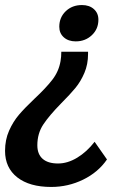

<svg xmlns="http://www.w3.org/2000/svg" viewBox="-47 -530 533 761"><path d="M188 -424Q188 -461 213.5 -485.5Q239 -510 278 -510Q307 -510 325 -494Q343 -478 343 -452Q343 -415 317 -390.5Q291 -366 253 -366Q224 -366 206 -382Q188 -398 188 -424ZM-27 68Q-27 24 -11 -12Q5 -48 28 -75Q51 -102 90 -139Q135 -181 160.5 -214Q186 -247 193 -288Q196 -305 196 -325H302V-316Q302 -275 287.5 -241Q273 -207 252 -181.5Q231 -156 196 -121Q148 -72 124.5 -36.5Q101 -1 101 46Q101 81 122 99.5Q143 118 183 118Q221 118 259 95Q297 72 328 32L377 102Q342 153 282.5 182Q223 211 156 211Q70 211 21.5 173Q-27 135 -27 68Z"/></svg>

Font: Sarabun SemiBold
Style: Italic
Weight: 600
Italic angle: -10°
Designer: Suppakit Chalermlarp | Katatrad Co.,Ltd.
Foundry: Cadson Demak Co.,Ltd.
Version: Version 1.000; ttfautohint (v1.6)